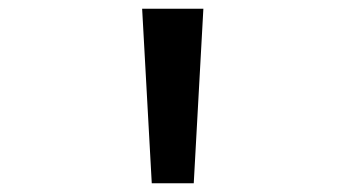

<svg xmlns="http://www.w3.org/2000/svg" viewBox="-20 -868 790 439"><path d="M305 -848H445L423 -449H327Z"/></svg>

Font: Martian Mono SemiExpanded Medium
Style: Regular
Weight: 500
Width: 6
Designer: Roman Shamin
Foundry: Evil Martians
Version: Version 1.000